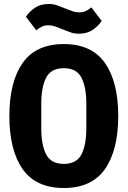

<svg xmlns="http://www.w3.org/2000/svg" viewBox="-20 -931 640 963"><path d="M300 12Q160 12 93.5 -83Q27 -178 27 -349Q27 -520 93.5 -615Q160 -710 300 -710Q440 -710 506.5 -615Q573 -520 573 -349Q573 -178 506.5 -83Q440 12 300 12ZM300 -109Q364 -109 388.5 -156.5Q413 -204 413 -289V-410Q413 -494 388.5 -541.5Q364 -589 300 -589Q236 -589 211.5 -541.5Q187 -494 187 -410V-288Q187 -204 211.5 -156.5Q236 -109 300 -109ZM376 -762Q354 -762 336 -768Q318 -774 299 -782Q277 -791 259 -797.5Q241 -804 221 -804Q204 -804 191 -798Q178 -792 162 -779L110 -847Q128 -874 156 -892.5Q184 -911 224 -911Q247 -911 264.5 -905Q282 -899 301 -891Q323 -882 341.5 -875.5Q360 -869 379 -869Q396 -869 409 -875Q422 -881 438 -894L490 -826Q472 -799 444 -780.5Q416 -762 376 -762Z"/></svg>

Font: Lilex
Style: Regular
Weight: 400
Monospace: yes
Designer: Mike Abbink, Paul van der Laan, Pieter van Rosmalen, Mikhael Khrustik
Foundry: Mikhael Khrustik
Version: Version 2.510